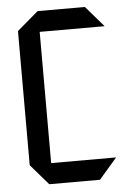

<svg xmlns="http://www.w3.org/2000/svg" viewBox="-52 -746 512 784"><g transform="rotate(-5 204.5 -354.0)"><path d="M118 0 45.2 -84.2V-85.2H398.6V-84.2L325.8 0ZM45.2 -85.2V-634.1L132.2 -708.3H133.2V-85.2ZM133.2 -623.1V-708.3H325.8L398.6 -624.1V-623.1Z"/></g></svg>

Font: Foldit Thin
Style: Regular
Weight: 100
Designer: Sophia Tai
Foundry: Sophia Tai
Version: Version 1.003